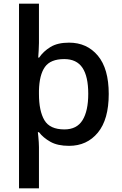

<svg xmlns="http://www.w3.org/2000/svg" viewBox="-20 -780 661 1040"><path d="M569 -271Q569 -133 510 -61.5Q451 10 354 10Q292 10 253 -12Q214 -34 191 -64H185Q186 -56 187.5 -41Q189 -26 190 -10Q191 6 191 17V240H83V-760H191V-547Q191 -530 189.5 -505.5Q188 -481 187 -468H192Q215 -502 253.5 -525.5Q292 -549 354 -549Q451 -549 510 -478.5Q569 -408 569 -271ZM458 -272Q458 -366 426.5 -413Q395 -460 328 -460Q254 -460 223.5 -417.5Q193 -375 191 -289V-271Q191 -179 220.5 -129Q250 -79 329 -79Q396 -79 427 -129Q458 -179 458 -272Z"/></svg>

Font: Noto Sans Adlam Unjoined Medium
Style: Regular
Weight: 500
Version: Version 3.001